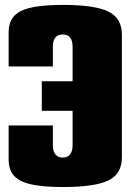

<svg xmlns="http://www.w3.org/2000/svg" viewBox="-20 -750 530 780"><path d="M15.1 -480V-620.1Q15.1 -680.2 64.7 -705.1Q114.3 -730 234.9 -730Q366.2 -730 420.7 -702.9Q475.1 -675.8 475.1 -609.9V-109.9Q475.1 -43.9 420.7 -17.1Q366.2 9.8 234.9 9.8Q114.3 9.8 64.7 -15.1Q15.1 -40 15.1 -100.1V-240.2H194.8V-160.2Q194.8 -135.7 205.1 -122.8Q215.3 -109.9 234.9 -109.9Q254.4 -109.9 264.6 -122.8Q274.9 -135.7 274.9 -160.2V-299.8H149.9V-419.9H274.9V-560.1Q274.9 -609.9 234.9 -609.9Q194.8 -609.9 194.8 -560.1V-480Z"/></svg>

Font: Mikodacs
Style: Regular
Weight: 400
Designer: gluk (gluksza@wp.pl)
Foundry: gluk (gluksza@wp.pl)
Version: Version 0.28